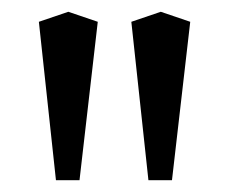

<svg xmlns="http://www.w3.org/2000/svg" viewBox="-20 -744 400 326"><path d="M232 -438 203 -707 253 -724 303 -707 272 -438ZM75 -438 46 -707 96 -724 146 -707 115 -438Z"/></svg>

Font: Alike Angular
Style: Regular
Weight: 400
Version: Version 1.210